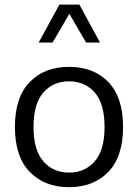

<svg xmlns="http://www.w3.org/2000/svg" viewBox="-20 -796 590 822"><path d="M275.4 -509.8C205.6 -509.8 149.4 -488.3 107.4 -444.8C64.9 -401.4 43.9 -337.4 43.9 -252.4C43.9 -167.5 64.9 -103.5 107.4 -60.1C149.9 -16.6 205.6 5.4 275.4 5.4C345.2 5.4 401.4 -16.6 443.8 -60.1C485.8 -103.5 506.8 -167.5 506.8 -252.4C506.8 -337.4 485.8 -401.4 443.8 -444.8C401.9 -488.3 345.7 -509.8 275.4 -509.8ZM275.4 -447.8C320.8 -447.8 357.9 -431.6 385.7 -399.9C413.6 -367.7 427.7 -318.4 427.7 -252.4C427.7 -186.5 413.6 -137.2 385.7 -105.5C357.9 -73.2 320.8 -57.1 275.4 -57.1C230 -57.1 193.4 -73.2 165.5 -105.5C137.7 -137.2 123.5 -186.5 123.5 -252.4C123.5 -318.4 137.7 -367.7 165.5 -399.9C193.4 -431.6 230 -447.8 275.4 -447.8ZM319.8 -776.4H234.4L145.5 -613.8H205.1L276.9 -736.8L348.6 -613.8H408.2Z"/></svg>

Font: Estedad Regular
Style: Regular
Weight: 400
Designer: Amin Abedi
Version: Version 7.3